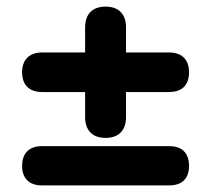

<svg xmlns="http://www.w3.org/2000/svg" viewBox="-20 -562 640 582"><path d="M300 -144C340 -144 362 -167 362 -207V-283H492C532 -283 553 -304 553 -343C553 -381 532 -403 492 -403H362V-479C362 -519 340 -542 300 -542C260 -542 238 -519 238 -479V-403H108C69 -403 47 -381 47 -343C47 -304 69 -283 108 -283H238V-207C238 -167 260 -144 300 -144ZM493 0C532 0 553 -21 553 -59C553 -98 532 -119 493 -119H107C69 -119 47 -98 47 -59C47 -21 69 0 107 0Z"/></svg>

Font: Nunito Black
Style: Regular
Weight: 900
Designer: Vernon Adams
Foundry: Vernon Adams
Version: Version 3.602